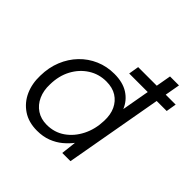

<svg xmlns="http://www.w3.org/2000/svg" viewBox="-186 -885 1061 1061"><g transform="rotate(45 344.5 -354.0)"><path d="M386 -572 396 -632H689L679 -572ZM249 12Q183 12 137 -19Q91 -50 68 -101.5Q45 -153 47 -216Q48 -281 70 -335Q92 -389 130.5 -429Q169 -469 220 -491Q271 -513 330 -513Q396 -513 439 -485.5Q482 -458 502 -410L557 -720H627L499 0H435L445 -89Q425 -63 397.5 -40Q370 -17 333 -2.5Q296 12 249 12ZM264 -49Q324 -49 370 -81Q416 -113 443.5 -167.5Q471 -222 473 -289Q475 -339 458 -375Q441 -411 408.5 -431.5Q376 -452 328 -452Q270 -452 223 -422Q176 -392 148 -340Q120 -288 119 -220Q117 -171 134.5 -132Q152 -93 185.5 -71Q219 -49 264 -49Z"/></g></svg>

Font: DM Sans 18pt Light
Style: Italic
Weight: 300
Italic angle: -10°
Designer: Colophon Foundry, Jonny Pinhorn
Foundry: Colophon Foundry
Version: Version 4.004;gftools[0.9.30]